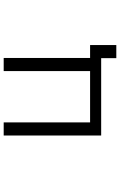

<svg xmlns="http://www.w3.org/2000/svg" viewBox="175 -713 650 1040"><g transform="rotate(-90 500.0 -193.0)"><path d="M776 112V-30H706V-498H635V-30H357V-498H286V30H705V112Z"/></g></svg>

Font: LINE Seed JP App_OTF Regular
Style: Regular
Weight: 400
Designer: LY Corporation & Fontrix & Fontworks
Version: Version 1.002